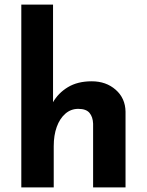

<svg xmlns="http://www.w3.org/2000/svg" viewBox="-20 -809 634 829"><path d="M72 0V-789H209V-349L208 -366Q231 -407 273 -432.5Q315 -458 376 -458Q438 -458 479.5 -421.5Q521 -385 522 -327V0H382V-275Q381 -304 366.5 -321.5Q352 -339 318 -339Q286 -339 262 -318Q238 -297 225 -261Q212 -225 212 -178V0Z"/></svg>

Font: Josefin Sans Thin
Style: Bold
Weight: 700
Version: Version 2.000